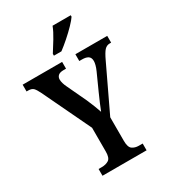

<svg xmlns="http://www.w3.org/2000/svg" viewBox="-222 -1043 1028 1154"><g transform="rotate(-30 292.5 -465.5)"><path d="M141 0V-47H163Q192 -47 211.5 -59.5Q231 -72 231 -116V-281L72 -614Q58 -643 46.5 -655Q35 -667 10 -667H-1V-714H273V-667H256Q230 -667 218.5 -656.5Q207 -646 207 -629Q207 -617 211.5 -602Q216 -587 222 -575L286 -439Q299 -410 308.5 -385Q318 -360 326 -337Q334 -359 346.5 -387.5Q359 -416 373 -448L424 -561Q433 -581 437 -597Q441 -613 441 -623Q441 -647 426.5 -657Q412 -667 384 -667H365V-714H586V-667H576Q555 -667 540 -651Q525 -635 504 -590L357 -281V-118Q357 -73 375.5 -60Q394 -47 420 -47H447V0ZM249 -784Q270 -817 294.5 -857Q319 -897 332 -931H458V-921Q447 -904 420 -876Q393 -848 360.5 -819.5Q328 -791 301 -771H249Z"/></g></svg>

Font: Noto Serif Khmer Condensed SemiBold
Style: Regular
Weight: 600
Width: 3
Designer: Danh Hong and the Monotype Design Team
Foundry: Monotype Imaging Inc.
Version: Version 2.004; ttfautohint (v1.8.4.7-5d5b)